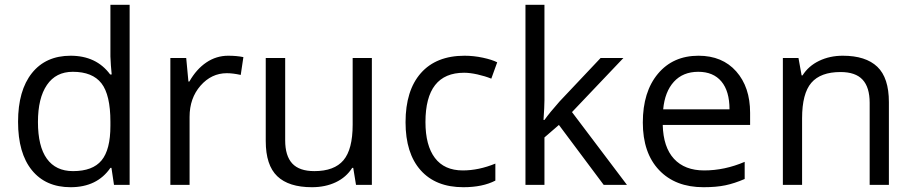

<svg xmlns="http://www.w3.org/2000/svg" viewBox="-20 -780 3851 810"><path d="M450.2 -71.8H445.8Q389.6 9.8 277.8 9.8Q172.9 9.8 114.5 -62Q56.2 -133.8 56.2 -266.1Q56.2 -398.4 114.7 -471.7Q173.3 -544.9 277.8 -544.9Q386.7 -544.9 444.8 -465.8H451.2L447.8 -504.4L445.8 -542V-759.8H526.9V0H460.9ZM288.1 -58.1Q371.1 -58.1 408.4 -103.3Q445.8 -148.4 445.8 -249V-266.1Q445.8 -379.9 408 -428.5Q370.1 -477.1 287.1 -477.1Q215.8 -477.1 178 -421.6Q140.1 -366.2 140.1 -265.1Q140.1 -162.6 177.7 -110.4Q215.3 -58.1 288.1 -58.1Z M942.9 -544.9Q978.5 -544.9 1006.8 -539.1L995.6 -463.9Q962.4 -471.2 937 -471.2Q872.1 -471.2 825.9 -418.5Q779.8 -365.7 779.8 -287.1V0H698.7V-535.2H765.6L774.9 -436H778.8Q808.6 -488.3 850.6 -516.6Q892.6 -544.9 942.9 -544.9Z M1183.1 -535.2V-188Q1183.1 -122.6 1212.9 -90.3Q1242.7 -58.1 1306.2 -58.1Q1390.1 -58.1 1429 -104Q1467.8 -149.9 1467.8 -253.9V-535.2H1548.8V0H1481.9L1470.2 -71.8H1465.8Q1440.9 -32.2 1396.7 -11.2Q1352.5 9.8 1295.9 9.8Q1198.2 9.8 1149.7 -36.6Q1101.1 -83 1101.1 -185.1V-535.2Z M1934.6 9.8Q1818.4 9.8 1754.6 -61.8Q1690.9 -133.3 1690.9 -264.2Q1690.9 -398.4 1755.6 -471.7Q1820.3 -544.9 1939.9 -544.9Q1978.5 -544.9 2017.1 -536.6Q2055.7 -528.3 2077.6 -517.1L2052.7 -448.2Q2025.9 -459 1994.1 -466.1Q1962.4 -473.1 1938 -473.1Q1774.9 -473.1 1774.9 -265.1Q1774.9 -166.5 1814.7 -113.8Q1854.5 -61 1932.6 -61Q1999.5 -61 2069.8 -89.8V-18.1Q2016.1 9.8 1934.6 9.8Z M2276.9 -273.9Q2297.9 -303.7 2340.8 -352.1L2513.7 -535.2H2609.9L2393.1 -307.1L2625 0H2526.9L2337.9 -252.9L2276.9 -200.2V0H2196.8V-759.8H2276.9V-356.9Q2276.9 -330.1 2272.9 -273.9Z M2947.8 9.8Q2829.1 9.8 2760.5 -62.5Q2691.9 -134.8 2691.9 -263.2Q2691.9 -392.6 2755.6 -468.8Q2819.3 -544.9 2926.8 -544.9Q3027.3 -544.9 3085.9 -478.8Q3144.5 -412.6 3144.5 -304.2V-252.9H2775.9Q2778.3 -158.7 2823.5 -109.9Q2868.7 -61 2950.7 -61Q3037.1 -61 3121.6 -97.2V-24.9Q3078.6 -6.3 3040.3 1.7Q3002 9.8 2947.8 9.8ZM2925.8 -477.1Q2861.3 -477.1 2823 -435.1Q2784.7 -393.1 2777.8 -318.8H3057.6Q3057.6 -395.5 3023.4 -436.3Q2989.3 -477.1 2925.8 -477.1Z M3648.9 0V-346.2Q3648.9 -411.6 3619.1 -443.8Q3589.4 -476.1 3525.9 -476.1Q3441.9 -476.1 3402.8 -430.7Q3363.8 -385.3 3363.8 -280.8V0H3282.7V-535.2H3348.6L3361.8 -461.9H3365.7Q3390.6 -501.5 3435.5 -523.2Q3480.5 -544.9 3535.6 -544.9Q3632.3 -544.9 3681.2 -498.3Q3730 -451.7 3730 -349.1V0Z"/></svg>

Font: HunimalSansv1.5
Style: Regular
Weight: 400
Foundry: Ascender Corporation
Version: Version 1.10